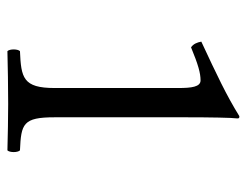

<svg xmlns="http://www.w3.org/2000/svg" viewBox="-92 -556 650 505"><g transform="rotate(90 232.5 -303.0)"><path d="M288 -122V-469C288 -529 289 -590 291 -603C291 -608 289 -608 285 -608C230 -574 177 -549 89 -508C91 -497 95 -487 104 -481C150 -500 172 -506 191 -506C208 -506 211 -482 211 -448V-122C211 -39 184 -34 114 -31C108 -25 108 -4 114 2C163 1 199 0 253 0C301 0 325 1 375 2C381 -4 381 -25 375 -31C305 -34 288 -39 288 -122Z"/></g></svg>

Font: Libertinus Math
Style: Regular
Weight: 400
Designer: Philipp H. Poll, Khaled Hosny
Foundry: Caleb Maclennan
Version: Version 7.050;RELEASE